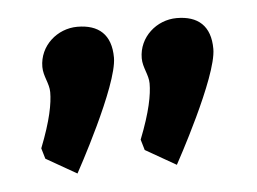

<svg xmlns="http://www.w3.org/2000/svg" viewBox="-31 -768 409 306"><g transform="rotate(-5 173.5 -615.5)"><path d="M33 -527 82 -499C82 -499 156 -633 156 -678C156 -715 136 -732 102 -732C70 -732 41 -707 41 -673C41 -658 50 -646 50 -632C50 -614 45 -587 28 -544ZM192 -527 241 -499C241 -499 315 -633 315 -678C315 -715 295 -732 261 -732C229 -732 200 -707 200 -673C200 -658 209 -646 209 -632C209 -614 204 -587 187 -544Z"/></g></svg>

Font: Economica
Style: Bold
Weight: 700
Designer: Vicente Lamonaca
Foundry: Vicente Lamonaca
Version: Version 1.100